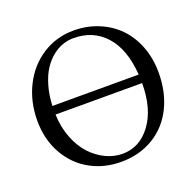

<svg xmlns="http://www.w3.org/2000/svg" viewBox="-119 -783 937 920"><g transform="rotate(-20 349.5 -323.0)"><path d="M662.1 -329.1Q662.1 -229.5 623.8 -152.1Q585.4 -74.7 513.7 -31.2Q441.9 12.2 348.1 12.2Q261.7 12.2 191.2 -26.9Q120.6 -65.9 78.6 -140.1Q36.6 -214.4 36.6 -310.1Q36.6 -407.2 76.7 -486.8Q116.7 -566.4 188 -612.1Q259.3 -657.7 347.2 -657.7Q414.1 -657.7 472.2 -634Q530.3 -610.4 572.3 -567.9Q614.3 -525.4 638.2 -463.9Q662.1 -402.3 662.1 -329.1ZM568.8 -352.5Q559.6 -484.4 497.1 -554Q434.6 -623.5 334.5 -623.5Q306.2 -623.5 278.6 -614Q251 -604.5 224.9 -583.3Q198.7 -562 178.5 -531Q158.2 -500 144.8 -454.1Q131.3 -408.2 128.9 -352.5ZM570.3 -308.6H128.9Q131.3 -242.7 152.8 -187.7Q174.3 -132.8 207.8 -97.2Q241.2 -61.5 282.5 -41.7Q323.7 -22 367.7 -22Q455.6 -22 512.9 -99.9Q570.3 -177.7 570.3 -308.6Z"/></g></svg>

Font: Libertinage
Style: b
Weight: 400
Designer: OSP
Foundry: OSP
Version: Version 1.0; 2008; OFL relea